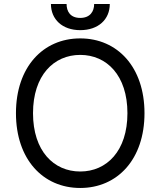

<svg xmlns="http://www.w3.org/2000/svg" viewBox="-20 -929 801 959"><path d="M701.7 -363.6C701.7 -593.8 566.8 -737.2 380.7 -737.2C194.6 -737.2 59.7 -593.8 59.7 -363.6C59.7 -133.5 194.6 9.9 380.7 9.9C566.8 9.9 701.7 -133.5 701.7 -363.6ZM144.9 -363.6C144.9 -552.6 248.6 -654.8 380.7 -654.8C512.8 -654.8 616.5 -552.6 616.5 -363.6C616.5 -174.7 512.8 -72.4 380.7 -72.4C248.6 -72.4 144.9 -174.7 144.9 -363.6ZM234.4 -909.1C234.4 -832.4 291.2 -778.4 380.7 -778.4C471.6 -778.4 528.4 -832.4 528.4 -909.1H450.3C450.3 -872.2 430.4 -839.5 380.7 -839.5C331 -839.5 312.5 -872.2 312.5 -909.1Z"/></svg>

Font: Margiela Sans
Style: Regular
Weight: 400
Designer: Stefan Endress, Andreas Faust
Version: Version 1.100;FEAKit 1.0